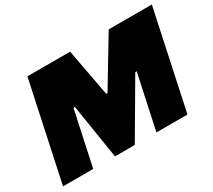

<svg xmlns="http://www.w3.org/2000/svg" viewBox="-130 -928 1295 1168"><g transform="rotate(-30 517.5 -344.0)"><path d="M14 0 161 -688H461L523 -356H532L732 -688H1035L888 0H670L752 -382H742L518 0H379L318 -382H308L226 0Z"/></g></svg>

Font: Saira Expanded ExtraBold
Style: Italic
Weight: 800
Width: 7
Italic angle: -12°
Designer: Hector Gatti with collaboration of the Omnibus-Type team
Foundry: Omnibus-Type
Version: Version 1.101